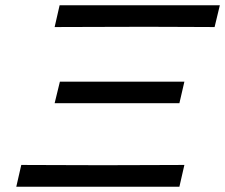

<svg xmlns="http://www.w3.org/2000/svg" viewBox="-20 -711 857 731"><path d="M42 0 61 -83Q93 -83 203.5 -82.5Q314 -82 372 -82Q429 -82 540 -82.5Q651 -83 682 -83L663 0ZM188 -608 207 -691H817L797 -608Q774 -608 680 -608.5Q586 -609 535 -609Q470 -609 348 -608.5Q226 -608 188 -608ZM188 -318 208 -400H682L663 -318Z"/></svg>

Font: Coval
Style: Book Italic
Weight: 350
Foundry: Context Ltd
Version: Version 001.000